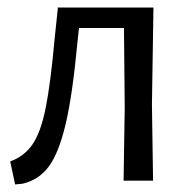

<svg xmlns="http://www.w3.org/2000/svg" viewBox="-20 -478 507 508"><path d="M382 -201 385 0H307L310 -194L308 -404H189L185 -367Q172 -228 154 -151Q136 -74 109.5 -38Q83 -2 40 8L20 10L7 -51Q44 -64 66 -96Q88 -128 101 -193Q114 -258 125 -380L133 -456L132 -458H386Z"/></svg>

Font: Alegreya Sans
Style: Regular
Weight: 400
Designer: Juan Pablo del Peral
Foundry: Huerta Tipografica
Version: Version 2.008; ttfautohint (v1.6)